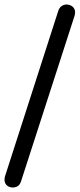

<svg xmlns="http://www.w3.org/2000/svg" viewBox="-31 -769 352 849"><path d="M62 33Q57 48 47.5 54Q38 60 26 60Q14 60 4.5 54.5Q-5 49 -9 38Q-13 27 -9 11L227 -722Q232 -736 242 -742.5Q252 -749 263.5 -749Q275 -749 285 -743Q295 -737 299 -726.5Q303 -716 299 -700Z"/></svg>

Font: Nunito ExtraLight Medium
Style: Regular
Weight: 500
Version: Version 3.602